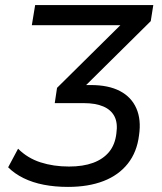

<svg xmlns="http://www.w3.org/2000/svg" viewBox="-20 -725 638 754"><path d="M247 9Q196 9 152 0.5Q108 -8 72.5 -25.5Q37 -43 12 -68L51 -141Q88 -104 139 -87.5Q190 -71 251 -71Q306 -71 345.5 -85.5Q385 -100 408.5 -128.5Q432 -157 437 -201Q443 -242 429.5 -268Q416 -294 385.5 -307Q355 -320 309 -320H195L204 -380L483 -656L481 -626H105L118 -705H582L572 -642L294 -367L281 -391H337Q406 -391 451 -367.5Q496 -344 515.5 -299.5Q535 -255 526 -194Q518 -128 482 -82.5Q446 -37 386.5 -14Q327 9 247 9Z"/></svg>

Font: Nunito Sans 10pt SemiCondensed Medium
Style: Italic
Weight: 500
Width: 4
Italic angle: -9°
Designer: Vernon Adams
Foundry: Vernon Adams
Version: Version 3.101;gftools[0.9.27]